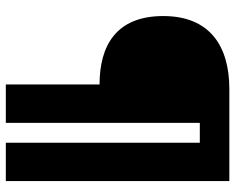

<svg xmlns="http://www.w3.org/2000/svg" viewBox="-96 -654 827 676"><g transform="rotate(90 318.0 -316.5)"><path d="M278 77H413V-606H483V77H618V-710H294C145 -710 37 -643 37 -477C37 -311 142 -253 278 -253Z"/></g></svg>

Font: Kanit Medium
Style: Regular
Weight: 500
Designer: Katatrad Team
Foundry: CadsonDemak
Version: Version 1.000;PS 001.000;hotconv 1.0.88;makeotf.lib2.5.64775